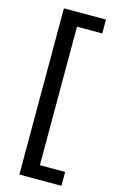

<svg xmlns="http://www.w3.org/2000/svg" viewBox="-143 -848 650 1071"><g transform="rotate(15 182.5 -313.0)"><path d="M86 167V-793H329V-713H183V87H329V167Z"/></g></svg>

Font: Mona Sans ExtraLight Medium
Style: Regular
Weight: 500
Version: Version 2.000